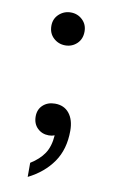

<svg xmlns="http://www.w3.org/2000/svg" viewBox="-77 -504 433 724"><g transform="rotate(10 140.0 -141.5)"><path d="M82 178V124Q116 103 134 76Q152 49 155 6Q145 10 133 10Q107 10 89.5 -7Q72 -24 72 -52Q72 -79 90 -95.5Q108 -112 136 -112Q171 -112 190.5 -87.5Q210 -63 210 -21Q210 50 176 99Q142 148 82 178ZM135 -335Q109 -335 90 -352.5Q71 -370 71 -399Q71 -426 90 -443.5Q109 -461 135 -461Q161 -461 179.5 -443.5Q198 -426 198 -399Q198 -370 179.5 -352.5Q161 -335 135 -335Z"/></g></svg>

Font: Hedvig Letters Sans
Style: Regular
Weight: 400
Designer: Alexander Örn & Tor Weibull
Foundry: Kanon Foundry
Version: Version 1.000; ttfautohint (v1.8.4.7-5d5b)